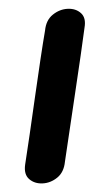

<svg xmlns="http://www.w3.org/2000/svg" viewBox="-44 -564 340 597"><g transform="rotate(-5 125.5 -265.0)"><path d="M140 -59Q156 -126 189 -264Q222 -401 237 -469Q245 -499 230 -515Q215 -531 190 -532Q165 -533 142.5 -518Q120 -503 114 -471Q105 -437 92 -383Q79 -329 65 -268.5Q51 -208 38 -152.5Q25 -97 16 -61Q9 -31 24.5 -15Q40 1 65 2Q90 3 112 -12Q134 -27 140 -59Z"/></g></svg>

Font: Balsamiq Sans
Style: Bold Italic
Weight: 700
Italic angle: -12°
Designer: Michael Angeles
Foundry: Balsamiq SRL
Version: Version 1.020; ttfautohint (v1.8.4.7-5d5b);gftools[0.9.26]